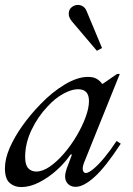

<svg xmlns="http://www.w3.org/2000/svg" viewBox="-23 -751 538 779"><path d="M63 8Q35 8 16 -9Q-3 -26 -3 -68Q-3 -107 16.5 -151.5Q36 -196 68.5 -241.5Q101 -287 141 -328Q188 -377 239.5 -408Q291 -439 334 -439Q356 -439 369.5 -431Q383 -423 391 -411H394L452 -451H463L318 -91Q310 -70 313.5 -59.5Q317 -49 325 -49Q336 -49 356 -65.5Q376 -82 400.5 -111.5Q425 -141 450 -179L467 -168Q405 -73 360.5 -33Q316 7 284 7Q259 7 247 -12.5Q235 -32 248 -68L269 -124H263Q240 -90 206.5 -60Q173 -30 135.5 -11Q98 8 63 8ZM124 -55Q150 -55 179 -75Q208 -95 236.5 -128Q265 -161 288 -200Q311 -239 324.5 -276Q338 -313 338 -341Q338 -365 327 -377Q316 -389 293 -389Q268 -389 234.5 -371Q201 -353 170 -319Q130 -277 104.5 -223Q79 -169 79 -114Q79 -82 91.5 -68.5Q104 -55 124 -55ZM370 -545 269 -664Q255 -681 256 -696Q256 -712 267.5 -721.5Q279 -731 293 -731Q304 -731 313.5 -725Q323 -719 328 -707L391 -556Z"/></svg>

Font: Ibarra Real Nova Medium
Style: Italic
Weight: 500
Italic angle: -22°
Designer: Jose Maria Ribagorda & Octavio Pardo
Foundry: Octavio Pardo
Version: Version 2.000